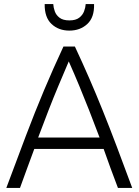

<svg xmlns="http://www.w3.org/2000/svg" viewBox="-20 -921 679 941"><path d="M11 0Q62 -137 106.5 -254.5Q151 -372 196 -479Q241 -586 291 -693H347Q384 -614 417.5 -537Q451 -460 484 -378Q517 -296 552 -203.5Q587 -111 628 0H558Q539 -50 521.5 -97.5Q504 -145 488 -191H148Q131 -145 113.5 -97.5Q96 -50 78 0ZM167 -247H468Q441 -319 417 -380Q393 -441 369 -499Q345 -557 317 -620Q290 -557 265.5 -498.5Q241 -440 217.5 -379.5Q194 -319 167 -247ZM320 -771Q267 -771 232.5 -803.5Q198 -836 199 -901H241Q242 -884 248.5 -865.5Q255 -847 272 -834Q289 -821 320 -821Q351 -821 368 -834Q385 -847 392 -865.5Q399 -884 400 -901H441Q443 -836 408 -803.5Q373 -771 320 -771Z"/></svg>

Font: Ubuntu Sans Light
Style: Regular
Weight: 300
Designer: Dalton Maag Ltd
Foundry: Dalton Maag Ltd
Version: Version 1.006; ttfautohint (v1.8.4.7-5d5b)